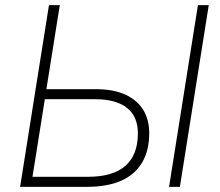

<svg xmlns="http://www.w3.org/2000/svg" viewBox="-20 -725 853 745"><path d="M58 0 170 -705H212L160 -379H351Q420 -379 466 -358Q512 -337 535.5 -299Q559 -261 559 -209Q559 -140 531 -93.5Q503 -47 449.5 -23.5Q396 0 317 0ZM106 -39H321Q418 -39 466.5 -81.5Q515 -124 515 -208Q515 -273 472.5 -306.5Q430 -340 350 -340H154ZM636 0 748 -705H790L678 0Z"/></svg>

Font: Nunito Sans 12pt ExtraLight
Style: Italic
Weight: 200
Italic angle: -9°
Designer: Vernon Adams
Foundry: Vernon Adams
Version: Version 3.101;gftools[0.9.27]